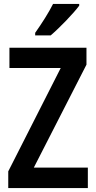

<svg xmlns="http://www.w3.org/2000/svg" viewBox="-20 -957 488 977"><path d="M383 -928V-937H250C228 -893 193 -838 159 -790V-777H238C284 -816 355 -890 383 -928ZM427 0V-104H152L420 -628V-714H28V-611H289L22 -85V0Z"/></svg>

Font: Noto Sans Sinhala UI Condensed SemiBold
Style: Regular
Weight: 600
Width: 3
Designer: Jelle Bosma - Monotype Design Team
Foundry: Monotype Imaging Inc.
Version: Version 2.006